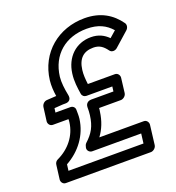

<svg xmlns="http://www.w3.org/2000/svg" viewBox="-128 -775 826 902"><g transform="rotate(-20 285.0 -324.0)"><path d="M215 -73H460L454 -25H79L83 -56C152 -94 201 -159 211 -237C213 -253 212 -268 212 -282C212 -294 202 -303 190 -303H115L118 -324L161 -327H172C174 -327 206 -325 200 -359C193 -394 189 -426 192 -454C205 -560 281 -623 387 -623C444 -623 481 -604 510 -571L478 -543C456 -565 429 -579 392 -579C316 -579 262 -526 252 -448C247 -411 252 -377 257 -345C259 -334 268 -327 279 -327H408L405 -303H293C283 -303 265 -297 265 -274C265 -261 265 -250 263 -236C256 -182 239 -153 202 -119C197 -114 195 -107 194 -102L193 -98C191 -83 204 -73 215 -73ZM269 -123C292 -154 307 -191 313 -236C314 -242 315 -247 315 -253H424C435 -253 450 -263 452 -278L461 -352C462 -363 454 -377 439 -377H304C301 -402 299 -425 302 -448C309 -504 338 -529 386 -529C415 -529 433 -517 452 -491C461 -478 479 -480 489 -489L560 -552C570 -561 573 -576 566 -586C529 -638 475 -673 394 -673C264 -673 158 -588 142 -454C139 -427 141 -401 145 -375L97 -372C84 -371 73 -360 71 -347L62 -278C61 -267 69 -253 84 -253H162C162 -248 162 -242 161 -237C153 -174 111 -121 51 -93C42 -89 36 -81 35 -71L26 0C25 11 33 25 48 25H473C484 25 499 15 501 0L513 -98C514 -109 506 -123 491 -123Z"/></g></svg>

Font: Falling Sky
Style: OuObl
Weight: 400
Designer: Paul D. Hunt
Foundry: Adobe Systems Incorporated
Version: Version 1.02